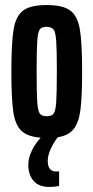

<svg xmlns="http://www.w3.org/2000/svg" viewBox="-20 -538 370 760"><path d="M209 5Q193 25 181 51Q169 77 169 99Q169 141 203 141L214 140V198Q196 202 176 202Q133 202 112.5 177.5Q92 153 92 114Q92 89 105 60.5Q118 32 141 7Q89 3 64.5 -20.5Q40 -44 32.5 -96Q25 -148 25 -255Q25 -370 34 -422.5Q43 -475 72 -496.5Q101 -518 165 -518Q229 -518 258 -496.5Q287 -475 296 -422.5Q305 -370 305 -255Q305 -155 298.5 -104Q292 -53 271.5 -27Q251 -1 209 5ZM165 -78Q185 -78 192.5 -88.5Q200 -99 202.5 -133.5Q205 -168 205 -255Q205 -342 202.5 -376Q200 -410 192.5 -420.5Q185 -431 165 -432Q145 -432 137.5 -421.5Q130 -411 127.5 -376.5Q125 -342 125 -255Q125 -168 127.5 -133.5Q130 -99 137.5 -88.5Q145 -78 165 -78Z"/></svg>

Font: Saira Ultra Condensed
Style: Bold
Weight: 700
Width: 1
Designer: Hector Gatti with collaboration of the Omnibus-Type team
Foundry: Omnibus-Type
Version: Version 1.001; ttfautohint (v1.8)